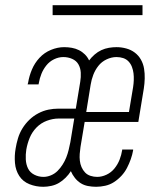

<svg xmlns="http://www.w3.org/2000/svg" viewBox="-20 -709 640 737"><path d="M146 8Q118 8 93 -2Q68 -12 54 -33.5Q40 -55 37.5 -83Q35 -111 40 -139Q43 -158 49 -178Q55 -198 66 -216Q77 -234 92.5 -249Q108 -264 127 -274Q146 -284 165.5 -288Q185 -292 205 -292H271L288 -395Q291 -413 290 -430.5Q289 -448 281 -462Q273 -476 257 -483Q241 -490 223 -490Q205 -490 187.5 -481.5Q170 -473 158 -458Q146 -443 139 -425.5Q132 -408 129 -390L128 -385H86L88 -392Q92 -417 102.5 -442Q113 -467 131.5 -487Q150 -507 175.5 -517.5Q201 -528 226 -528Q241 -528 255.5 -525.5Q270 -523 283 -516.5Q296 -510 306 -500Q316 -490 322 -477Q331 -489 343 -499.5Q355 -510 369 -516.5Q383 -523 398 -525.5Q413 -528 427 -528Q446 -528 464.5 -523Q483 -518 497.5 -507Q512 -496 521 -480Q530 -464 533 -445.5Q536 -427 535.5 -407.5Q535 -388 532 -369L511 -241H305L289 -145Q287 -132 286 -118.5Q285 -105 286.5 -92Q288 -79 293 -67.5Q298 -56 306.5 -47Q315 -38 327.5 -34Q340 -30 353 -30Q371 -30 389 -38.5Q407 -47 419.5 -62.5Q432 -78 439 -96Q446 -114 449 -133V-135H491V-132Q488 -115 482 -98Q476 -81 467.5 -64.5Q459 -48 446 -34Q433 -20 417.5 -10Q402 0 384 4Q366 8 349 8Q333 8 317.5 5Q302 2 289.5 -6Q277 -14 267.5 -26Q258 -38 252 -52Q244 -39 232 -27Q220 -15 206.5 -7Q193 1 177 4.5Q161 8 146 8ZM311 -279H475L491 -375Q493 -388 493.5 -401.5Q494 -415 492.5 -427.5Q491 -440 486.5 -452Q482 -464 473.5 -473Q465 -482 453 -486Q441 -490 427 -490Q408 -490 389 -481Q370 -472 357.5 -456Q345 -440 338 -421.5Q331 -403 328 -384ZM147 -30Q161 -30 175.5 -36Q190 -42 201 -53Q212 -64 220.5 -77.5Q229 -91 234.5 -105Q240 -119 243.5 -133.5Q247 -148 250 -163L265 -254H205Q183 -254 160 -245.5Q137 -237 120 -219.5Q103 -202 94 -180Q85 -158 81 -135Q78 -116 79 -97Q80 -78 87.5 -62.5Q95 -47 111.5 -38.5Q128 -30 147 -30ZM182 -651V-689H527V-651Z"/></svg>

Font: Iosevka XLt Ex Obl
Style: Regular
Weight: 200
Width: 7
Italic angle: -9°
Monospace: yes
Designer: Belleve Invis
Foundry: Belleve Invis
Version: Version 32.5.0; ttfautohint (v1.8.4)